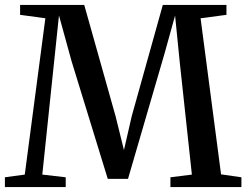

<svg xmlns="http://www.w3.org/2000/svg" viewBox="-21 -763 1004 783"><path d="M80 -51 164 -688.5 61 -702.5V-743H322.5L450.5 -288.5L484.5 -151L516 -288.5L643 -743H902.5V-702.5L797 -688.5L880.5 -52L963.5 -40V0H674V-40L761.5 -51L712 -509.5L693 -699.5L649.5 -543L501 -33.5H418.5L271 -513L219.5 -700L199.5 -509.5L151.5 -51L247 -40V0H-1V-40Z"/></svg>

Font: Merriweather 60pt Medium
Style: Regular
Weight: 500
Version: Version 2.100